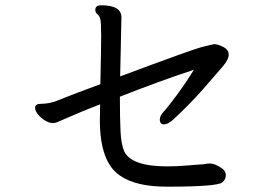

<svg xmlns="http://www.w3.org/2000/svg" viewBox="-20 -720 1040 721"><path d="M606.9 -19Q490.2 -19 431.2 -60.1Q355 -110.8 355 -269L356 -328.1Q290 -303.2 199.2 -263.2Q189 -257.8 178.2 -257.8Q166 -257.8 150.4 -266.8Q134.8 -275.9 123.3 -289.6Q111.8 -303.2 111.8 -314.9Q111.8 -330.1 132.8 -330.1Q165 -330.1 194.6 -342Q224.1 -354 269 -371.1Q314 -388.2 356.9 -403.8Q359.9 -541 359.9 -589.1Q359.9 -637.2 356.4 -649.2Q353 -661.1 345.5 -667Q337.9 -672.9 337.9 -683.1Q337.9 -700.2 359.9 -700.2Q436 -700.2 436 -654.8L431.2 -433.1Q702.1 -534.2 736.6 -543Q771 -551.8 784.2 -554.2Q797.9 -554.2 818.4 -543.7Q838.9 -533.2 838.9 -514.2Q838.9 -497.1 816.9 -470.9Q794.9 -444.8 742.4 -385Q689.9 -325.2 625 -266.1Q607.9 -252.9 596.2 -252.9Q580.1 -252.9 580.1 -271Q580.1 -285.2 594.5 -300.5Q608.9 -315.9 643.6 -362.5Q678.2 -409.2 708 -458Q585.9 -418 430.2 -356.9Q430.2 -276.9 432.6 -226.8Q435.1 -176.8 446.8 -150.9Q474.1 -95.2 608.9 -95.2Q643.1 -95.2 676.5 -98.1Q710 -101.1 728.5 -102.1Q747.1 -103 752.4 -104.5Q757.8 -106 768.1 -106Q789.1 -106 815.9 -85.9Q828.1 -76.2 828.1 -62Q828.1 -46.9 814.9 -35.2Q796.9 -19 606.9 -19Z"/></svg>

Font: LXGW WenKai Mono GB Screen
Style: Regular
Weight: 400
Monospace: yes
Designer: LXGW / Fontworks Inc.
Foundry: LXGW / Fontworks Inc.
Version: Version 1.510;January 18,2025